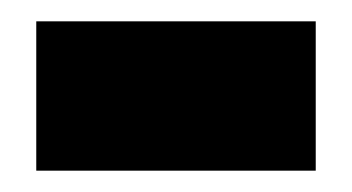

<svg xmlns="http://www.w3.org/2000/svg" viewBox="-20 -362 330 180"><path d="M276 -342V-202H14V-342Z"/></svg>

Font: Minipax
Style: Bold
Weight: 700
Designer: Raphaël Ronot, Igor Stepanchenko (Cyrillic)
Foundry: steppetype
Version: Version 1.002